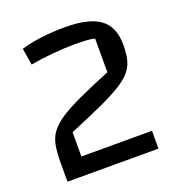

<svg xmlns="http://www.w3.org/2000/svg" viewBox="-118 -740 787 841"><g transform="rotate(-20 275.0 -320.0)"><path d="M55 0V-85Q55 -132 60.5 -165.5Q66 -199 84 -224.5Q102 -250 138 -274.5Q174 -299 233.5 -326.5Q293 -354 383 -391V-548Q367 -552 345.5 -553.5Q324 -555 289 -555Q242 -555 187.5 -550Q133 -545 83 -536L70 -614Q113 -627 166.5 -633.5Q220 -640 276 -640Q387 -640 438.5 -602Q490 -564 490 -481Q490 -442 483.5 -413.5Q477 -385 458 -361Q439 -337 401.5 -313.5Q364 -290 302.5 -262Q241 -234 150 -196V-83H479V0Z"/></g></svg>

Font: Changa
Style: Regular
Weight: 400
Designer: Eduardo Rodriguez Tunni
Foundry: Eduardo Rodriguez Tunni
Version: Version 3.003